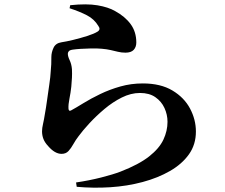

<svg xmlns="http://www.w3.org/2000/svg" viewBox="-20 -809 1040 886"><path d="M331 33Q392 24 447 10Q502 -4 536 -17Q621 -50 668 -87Q715 -124 734 -164.5Q753 -205 753 -247Q753 -280 739 -310.5Q725 -341 697 -360.5Q669 -380 626 -380Q584 -380 542 -359Q500 -338 462 -306Q424 -274 393 -240.5Q362 -207 343 -181Q329 -163 318.5 -144Q308 -125 296 -112Q284 -99 264 -99Q233 -99 202 -135Q187 -151 180.5 -167.5Q174 -184 174 -203Q174 -218 178.5 -237Q183 -256 188 -288Q192 -309 197 -345.5Q202 -382 207.5 -419Q213 -456 214 -479Q216 -499 216.5 -512.5Q217 -526 217 -546Q217 -567 227 -588.5Q237 -610 264 -614Q285 -617 318 -625Q351 -633 382.5 -643Q414 -653 430 -663Q446 -673 434 -689Q415 -721 381 -738.5Q347 -756 301 -771L304 -785Q380 -793 430 -784.5Q480 -776 511 -758Q557 -733 583 -697.5Q609 -662 609 -613Q609 -592 597 -579Q585 -566 559 -566Q541 -566 524.5 -570Q508 -574 490.5 -578Q473 -582 450 -584Q428 -586 401 -585.5Q374 -585 351.5 -583.5Q329 -582 316 -580Q302 -578 297.5 -572.5Q293 -567 293 -561Q293 -549 301.5 -531Q310 -513 312 -490Q313 -468 312 -450Q311 -432 309 -409Q306 -381 300.5 -354Q295 -327 296 -308Q297 -293 309 -300Q331 -312 365 -333Q399 -354 442.5 -375Q486 -396 535.5 -410Q585 -424 639 -424Q721 -424 775.5 -391.5Q830 -359 857 -308Q884 -257 884 -202Q884 -142 852 -97Q820 -52 764.5 -20Q709 12 638 31Q567 50 489 55Q411 60 334 53Z"/></svg>

Font: Noto Serif JP ExtraBold
Style: Regular
Weight: 800
Designer: Ryoko NISHIZUKA 西塚涼子 (kana & ideographs); Frank Grießhammer (Latin, Greek & Cyrillic); Wenlong ZHANG 张文龙 (bopomofo); San
Foundry: Adobe
Version: Version 2.003-H1;hotconv 1.1.1;makeotfexe 2.6.0